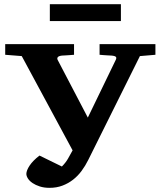

<svg xmlns="http://www.w3.org/2000/svg" viewBox="-20 -882 768 918"><path d="M648.9 -613.8 401.9 -117.2Q388.2 -89.4 370.1 -64.9Q352.1 -40.5 329.1 -22.7Q306.2 -4.9 278.3 5.6Q250.5 16.1 216.8 16.1Q190.9 16.1 170.4 9.5Q149.9 2.9 135.5 -6.8Q121.1 -16.6 113.5 -28.6Q106 -40.5 106 -50.8Q106 -58.1 109.9 -68.4Q113.8 -78.6 121.6 -90.3Q129.4 -102.1 141.4 -114.3Q153.3 -126.5 168.9 -138.2L275.9 -85.9Q294.4 -104.5 305.4 -124Q316.4 -143.6 327.1 -163.1L84 -613.8L4.9 -620.1V-670.9H334V-620.1Q322.8 -619.1 312.5 -618.4Q302.2 -617.7 293.9 -617.2Q284.7 -616.2 275.9 -616.2Q260.3 -614.3 256.1 -608.4Q252 -602.5 255.9 -595.2L399.9 -319.8L533.2 -595.2Q537.6 -603.5 534.9 -608.9Q532.2 -614.3 514.2 -616.2Q504.9 -616.2 495.1 -617.2Q486.8 -617.7 476.3 -618.4Q465.8 -619.1 456.1 -620.1V-670.9H723.1V-620.1ZM218.3 -781.2V-861.8H558.1V-781.2Z"/></svg>

Font: Charis SIL CyrE
Style: Bold
Weight: 700
Foundry: SIL International
Version: Version 5.000